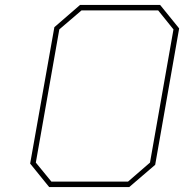

<svg xmlns="http://www.w3.org/2000/svg" viewBox="-20 -757 745 777"><path d="M179 0 102 -95 200 -647 304 -737H628L705 -642L608 -90L503 0ZM188 -22H498L587 -99L682 -638L620 -715H310L220 -638L125 -99Z"/></svg>

Font: Tomorrow Thin
Style: Italic
Weight: 250
Italic angle: -10°
Designer: Tony de Marco, Monica Rizzolli
Foundry: Just in Type
Version: Version 2.002